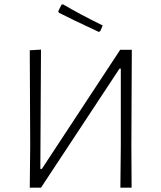

<svg xmlns="http://www.w3.org/2000/svg" viewBox="-20 -870 748 890"><path d="M272 -850Q348 -805 456 -752L445 -726L438 -722Q305 -784 253 -811L250 -818L265 -848ZM118 0 120 -194 118 -637 170 -640 167 -87H174L537 -639H591L589 -197L590 0H538L540 -194V-552H534L170 0Z"/></svg>

Font: Alegreya Sans Light
Style: Regular
Weight: 300
Designer: Juan Pablo del Peral
Foundry: Huerta Tipografica
Version: Version 2.007